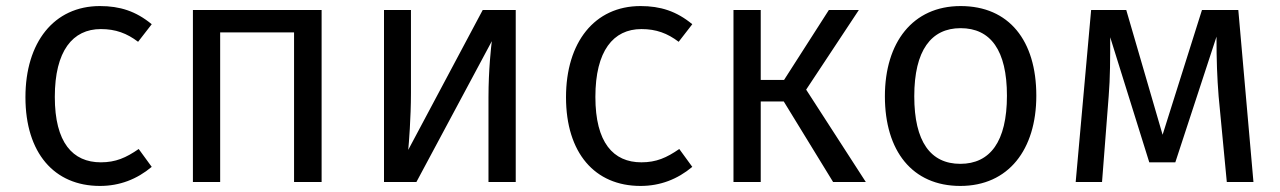

<svg xmlns="http://www.w3.org/2000/svg" viewBox="-20 -601 4226 634"><path d="M310 -581C158 -581 64 -461 64 -280C64 -96 159 13 310 13C375 13 432 -9 481 -50L438 -109C396 -80 362 -65 313 -65C220 -65 161 -130 161 -281C161 -433 220 -505 313 -505C362 -505 399 -491 436 -463L481 -521C429 -564 376 -581 310 -581Z M951 0H1042V-568H617V0H707V-494H951Z M1683 -568H1574L1328 -106C1330 -125 1337 -212 1337 -294V-568H1248V0H1355L1604 -465C1602 -449 1593 -372 1593 -279V0H1683Z M2095 -581C1943 -581 1849 -461 1849 -280C1849 -96 1944 13 2095 13C2160 13 2217 -9 2266 -50L2223 -109C2181 -80 2147 -65 2098 -65C2005 -65 1946 -130 1946 -281C1946 -433 2005 -505 2098 -505C2147 -505 2184 -491 2221 -463L2266 -521C2214 -564 2161 -581 2095 -581Z M2816 -568H2717L2569 -337H2492V-568H2402V0H2492V-266H2568L2731 0H2839L2642 -305Z M3152 -581C2994 -581 2902 -461 2902 -283C2902 -103 2992 13 3151 13C3310 13 3402 -107 3402 -285C3402 -467 3312 -581 3152 -581ZM3152 -508C3251 -508 3305 -435 3305 -285C3305 -133 3249 -60 3151 -60C3053 -60 2999 -133 2999 -283C2999 -435 3055 -508 3152 -508Z M4069 -568H3949L3819 -156L3699 -568H3583L3532 0H3619L3641 -284C3646 -343 3646 -411 3646 -478L3775 -65H3861L3997 -480C3997 -401 3999 -346 4004 -283L4031 0H4119Z"/></svg>

Font: Glow Sans SC Normal Book
Style: Regular
Weight: 500
Designer: Ryoko NISHIZUKA (kana, bopomofo & ideographs); Paul D. Hunt (Latin, Greek & Cyrillic); Sandoll Communications, Soo-young
Version: Version 0.93